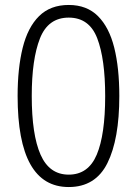

<svg xmlns="http://www.w3.org/2000/svg" viewBox="-20 -745 553 774"><path d="M461 -358Q461 -184 413 -87.5Q365 9 257 9Q51 9 51 -358Q51 -470 71.5 -552.5Q92 -635 137.5 -680Q183 -725 257 -725Q330 -725 375 -680Q420 -635 440.5 -553Q461 -471 461 -358ZM108 -358Q108 -202 143.5 -121.5Q179 -41 257 -41Q336 -41 370 -121.5Q404 -202 404 -358Q404 -507 372 -590.5Q340 -674 257 -674Q174 -674 141 -590Q108 -506 108 -358Z"/></svg>

Font: Noto Sans Lao Looped SemiCondensed Light
Style: Regular
Weight: 300
Width: 4
Designer: Mark Frömberg, Ben Mitchell
Foundry: The Fontpad Ltd
Version: Version 1.002; ttfautohint (v1.8.4.7-5d5b)